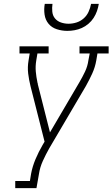

<svg xmlns="http://www.w3.org/2000/svg" viewBox="-20 -975 583 995"><path d="M59 0V-37H135L141 -74Q148 -112 164 -150Q180 -188 201 -224L211 -241L138 -529Q130 -561 126 -594Q122 -627 128 -662L134 -698H81V-735H232V-698H174L168 -662Q163 -632 165.5 -604Q168 -576 174 -548V-547Q174 -547 174 -547Q174 -547 174 -547Q175 -545 175.5 -543Q176 -541 176 -538L239 -289L391 -548Q407 -575 420.5 -603.5Q434 -632 438 -662L445 -698H392V-735H543V-698H485L479 -662Q473 -627 458 -594Q443 -561 425 -529L235 -206Q217 -174 202 -141Q187 -108 182 -74L169 0ZM329 -815Q301 -815 274.5 -823.5Q248 -832 231.5 -852Q215 -872 211 -899.5Q207 -927 212 -955H252Q249 -935 251 -914.5Q253 -894 265 -879.5Q277 -865 296 -858.5Q315 -852 335 -852Q356 -852 376.5 -858.5Q397 -865 413.5 -879.5Q430 -894 439 -914Q448 -934 452 -955H492Q489 -936 482.5 -917.5Q476 -899 465 -882Q454 -865 438 -851.5Q422 -838 404 -830Q386 -822 367 -818.5Q348 -815 329 -815Z"/></svg>

Font: Iosevka Curly Slab XLtObl
Style: Regular
Weight: 200
Italic angle: -9°
Monospace: yes
Designer: Belleve Invis
Foundry: Belleve Invis
Version: Version 11.1.0; ttfautohint (v1.8.3)